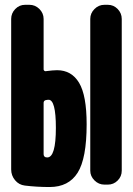

<svg xmlns="http://www.w3.org/2000/svg" viewBox="-20 -750 540 780"><path d="M418 -730.5Q441.4 -730.5 458 -713.4Q474.6 -696.3 474.6 -672.9V-56.6Q474.6 -33.2 458 -16.6Q441.4 0 418 0H404.3Q380.9 0 363.8 -17.1Q346.7 -34.2 346.7 -56.6V-672.9Q346.7 -696.3 363.8 -713.4Q380.9 -730.5 404.3 -730.5ZM171.9 -110.4Q207 -110.4 207 -230.5Q207 -345.7 176.8 -344.7Q171.9 -344.7 164.1 -342.8Q157.2 -339.8 157.2 -332V-124Q157.2 -114.3 165 -111.3Q168 -110.4 171.9 -110.4ZM211.9 -464.8Q270.5 -464.8 301.3 -413.6Q332 -362.3 332 -245.1Q332 -106.4 295.4 -48.3Q258.8 9.8 181.6 9.8Q129.9 9.8 81.1 3.9Q56.6 1 41 -18.1Q25.4 -37.1 25.4 -61.5V-672.9Q25.4 -696.3 42 -713.4Q58.6 -730.5 82 -730.5H99.6Q123 -730.5 140.1 -713.4Q157.2 -696.3 157.2 -672.9V-467.8Q157.2 -464.8 160.2 -462.4Q163.1 -460 166 -460.9Q196.3 -464.8 211.9 -464.8Z"/></svg>

Font: Rounded Mgen+ 1m bold
Style: Bold
Weight: 700
Designer: [Source Han Sans]
Ryoko NISHIZUKA  (kana & ideographs); Paul D. Hunt (Latin, Greek & Cyrillic); Wenlong ZHANG  (bopomofo
Version: Version 1.059.20150602